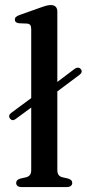

<svg xmlns="http://www.w3.org/2000/svg" viewBox="-20 -758 351 778"><path d="M20.3 -277.6Q16.2 -283.4 17.3 -289.4Q18.4 -295.3 24.2 -299.7L135.2 -381.7L177.4 -399.7L284.1 -480.2Q289.9 -484.3 296.5 -483.8Q303 -483.3 307.4 -477.9Q311.9 -472.6 310.9 -466.8Q309.8 -460.9 303.7 -456L188.5 -369.7L146.1 -351.5L42.8 -275.3Q30.1 -266.1 20.3 -277.6ZM212.3 -711.2V-69.9Q212.3 -56.2 217.4 -49.3Q222.5 -42.4 232.4 -39.8L254.8 -34.8Q263.9 -32.2 268.3 -27.9Q272.7 -23.5 272.7 -16.8Q272.7 -9.1 267 -4.6Q261.3 0 249.4 0H68.2Q56.6 0 51 -4.6Q45.5 -9.1 45.5 -16.8Q45.5 -23.2 49.7 -27.6Q54 -31.9 62.8 -34.5L86.4 -39.8Q96.3 -42.7 101.4 -49.3Q106.5 -55.9 106.5 -69.6V-639.7Q106.5 -651.2 102.7 -656.3Q98.9 -661.4 90.1 -662.4L56.3 -663.8Q47.6 -665.2 43.9 -668.8Q40.2 -672.5 40.2 -678.3Q40.2 -684.9 44.4 -689.2Q48.7 -693.5 60.1 -697.5L142.3 -726.7Q158.8 -732.7 168.8 -735.2Q178.7 -737.6 185.6 -737.6Q199.1 -737.6 205.7 -730.6Q212.3 -723.5 212.3 -711.2Z"/></svg>

Font: Fraunces
Style: Regular
Weight: 900
Version: Version 1.000;[b76b70a41]